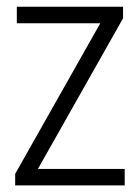

<svg xmlns="http://www.w3.org/2000/svg" viewBox="-20 -562 421 582"><path d="M95 -50H358V0H26V-35L284 -491.5H31V-541.5H353V-506.5Z"/></svg>

Font: Encode Sans Condensed Light
Style: Regular
Weight: 300
Width: 3
Designer: Multiple Designers
Foundry: Impallari Type
Version: Version 2.000